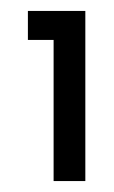

<svg xmlns="http://www.w3.org/2000/svg" viewBox="-20 -720 208 351"><path d="M78 -389V-647H31V-700H136V-389Z"/></svg>

Font: Homenaje
Style: Regular
Weight: 400
Version: Version 1.002